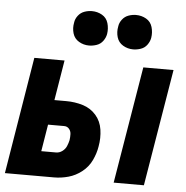

<svg xmlns="http://www.w3.org/2000/svg" viewBox="-65 -815 838 867"><g transform="rotate(5 354.5 -381.5)"><path d="M482 0H619L707 -530H570ZM-11 0H212Q244 0 276.5 -9Q309 -18 337 -40Q365 -62 380 -93.5Q395 -125 400 -157Q407 -195 401.5 -233Q396 -271 372 -298.5Q348 -326 312 -337Q276 -348 237 -348H183L213 -530H76ZM144 -113 164 -235H237Q251 -235 259.5 -225Q268 -215 268.5 -201.5Q269 -188 267 -174Q264 -160 258 -146Q252 -132 239 -122.5Q226 -113 211 -113ZM517 -607Q534 -607 551.5 -613Q569 -619 580 -634Q591 -649 594 -666Q598 -691 591 -715Q584 -739 563 -751Q542 -763 517 -763Q500 -763 483 -757Q466 -751 454.5 -736Q443 -721 441 -704Q436 -679 443 -655.5Q450 -632 471 -619.5Q492 -607 517 -607ZM317 -607Q334 -607 351.5 -613Q369 -619 380 -634Q391 -649 394 -666Q398 -691 391 -715Q384 -739 363 -751Q342 -763 317 -763Q300 -763 283 -757Q266 -751 254.5 -736Q243 -721 241 -704Q236 -679 243 -655.5Q250 -632 271 -619.5Q292 -607 317 -607Z"/></g></svg>

Font: Iosevka Sparkle XBdObl
Style: Regular
Weight: 800
Italic angle: -9°
Designer: Belleve Invis
Foundry: Belleve Invis
Version: Version 4.5.0; ttfautohint (v1.8.3)